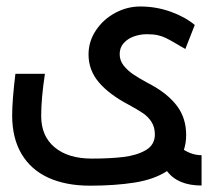

<svg xmlns="http://www.w3.org/2000/svg" viewBox="-20 -572 642 592"><path d="M17.5 -216.5Q17.5 -262 27.5 -344.5H118.5Q107 -268.5 107 -214.5Q107 -152 148.8 -117.5Q190.5 -83 263 -83Q319.5 -83 360.8 -88Q402 -93 429.8 -109.2Q457.5 -125.5 457.5 -157.5Q457.5 -179.5 447.5 -195.5Q437.5 -211.5 421.5 -222.5Q405.5 -233.5 377 -249Q317 -280.5 285 -318Q253 -355.5 253 -404Q253 -444.5 275.8 -478.5Q298.5 -512.5 335.2 -532.2Q372 -552 412.5 -552Q461.5 -552 506.5 -535.8Q551.5 -519.5 580.5 -495L551.5 -421Q543.5 -425 538.2 -428.5Q533 -432 529 -434Q504.5 -448.5 492.2 -454.5Q480 -460.5 466.2 -463.5Q452.5 -466.5 432.5 -466.5Q412.5 -466.5 393.2 -459.8Q374 -453 361.5 -439.2Q349 -425.5 349 -405Q349 -385.5 361.2 -370Q373.5 -354.5 390.5 -343Q407.5 -331.5 435 -316.5Q438.5 -315 445.5 -311Q498.5 -282 526.2 -244.8Q554 -207.5 554 -155.5Q554 -131 547 -110Q573.5 -93.5 601.5 -93.5V0Q528 0 495 -44.5Q455 -18.5 394.5 -9Q334 0.5 257.5 0.5Q183 0.5 129.2 -24Q75.5 -48.5 46.5 -97.2Q17.5 -146 17.5 -216.5Z"/></svg>

Font: JuliaMono SemiBoldItalic
Style: Regular
Weight: 600
Italic angle: -9°
Monospace: yes
Designer: cormullion
Foundry: corm
Version: Version 0.049; ttfautohint (v1.8.4)